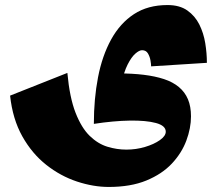

<svg xmlns="http://www.w3.org/2000/svg" viewBox="-20 -431 880 761"><path d="M411 310Q350 310 285 288.5Q220 267 163.5 222.5Q107 178 68.5 109.5Q30 41 20 -52L247 -142Q256 -44 279.5 16Q303 76 335.5 107.5Q368 139 405.5 150.5Q443 162 481 162Q519 162 554.5 151.5Q590 141 613.5 124.5Q637 108 637 91Q637 67 598 56.5Q559 46 494.5 47Q430 48 352 60L450 -140Q505 -140 550 -134.5Q595 -129 630 -117.5Q665 -106 689 -86Q713 -66 725 -37.5Q737 -9 737 30Q737 77 718.5 126.5Q700 176 661 217.5Q622 259 560 284.5Q498 310 411 310ZM352 60Q352 -39 368.5 -124.5Q385 -210 420.5 -274.5Q456 -339 511 -375Q566 -411 644 -411Q692 -411 722.5 -389.5Q753 -368 770 -334Q787 -300 793.5 -260Q800 -220 800 -182L579 -168Q579 -176 576.5 -191Q574 -206 566.5 -219Q559 -232 543 -232Q532 -232 516.5 -218.5Q501 -205 486 -175.5Q471 -146 461 -98.5Q451 -51 451 16Z"/></svg>

Font: Marhey Light
Style: Bold
Weight: 700
Version: Version 1.000